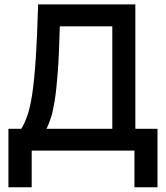

<svg xmlns="http://www.w3.org/2000/svg" viewBox="-20 -670 738 854"><path d="M149.5 -650.5H582V-97H680.5V163H578V0H121V163H17.5V-97H74.5Q90 -122 102.2 -157.5Q114.5 -193 123.5 -252.8Q132.5 -312.5 139 -408.5Q145.5 -504.5 149.5 -650.5ZM187 -97H479.5V-553H246Q243 -429.5 237 -349.8Q231 -270 223.2 -221.8Q215.5 -173.5 206.2 -145.5Q197 -117.5 187 -97Z"/></svg>

Font: Overused Grotesk Medium
Style: Regular
Weight: 525
Version: Version 0.004